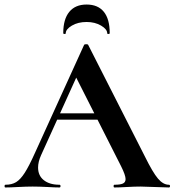

<svg xmlns="http://www.w3.org/2000/svg" viewBox="-28 -827 770 847"><path d="M233 -327H439L446 -299H218ZM717 0Q697 0 655 -2Q611 -4 592 -4Q567 -4 531 -2Q497 0 477 0Q473 0 473 -6Q473 -12 477 -12Q503 -12 514.5 -17.5Q526 -23 526 -37Q526 -54 506 -94L303 -495L352 -581L153 -142Q140 -113 140 -88Q140 -52 165.5 -32Q191 -12 234 -12Q239 -12 239 -6Q239 0 234 0Q216 0 182 -2Q144 -4 116 -4Q89 -4 51 -2Q17 0 -4 0Q-8 0 -8 -6Q-8 -12 -4 -12Q24 -12 43 -23.5Q62 -35 81 -64.5Q100 -94 126 -152L343 -629Q345 -632 352 -632Q360 -632 361 -629L611 -137Q646 -66 669 -39Q692 -12 717 -12Q722 -12 722 -6Q722 0 717 0ZM251 -681Q251 -742 277.5 -774.5Q304 -807 354 -807Q404 -807 430 -775Q456 -743 456 -681Q456 -677 450.5 -677Q445 -677 445 -680Q445 -698 418 -714Q391 -730 354 -730Q316 -730 289 -714Q262 -698 262 -680Q262 -677 256.5 -677Q251 -677 251 -681Z"/></svg>

Font: Cormorant SC
Style: Bold
Weight: 700
Designer: Christian Thalmann (Catharsis Fonts)
Foundry: Catharsis Fonts
Version: Version 4.000